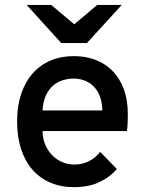

<svg xmlns="http://www.w3.org/2000/svg" viewBox="-20 -752 587 784"><path d="M282.2 12.2Q229 12.2 186 -6.1Q143.1 -24.4 112.8 -58.8Q82.5 -93.3 66.2 -143.1Q49.8 -192.9 49.8 -255.9Q49.8 -318.8 66.4 -368.4Q83 -418 113.5 -452.4Q144 -486.8 186.8 -504.9Q229.5 -522.9 282.2 -522.9Q327.6 -522.9 367.4 -508.5Q407.2 -494.1 437.3 -464.6Q467.3 -435.1 484.6 -390.1Q502 -345.2 502 -284.2Q502 -267.6 501.2 -249Q500.5 -230.5 498 -216.8H153.8Q154.3 -185.1 165.3 -159.9Q176.3 -134.8 194.3 -116.9Q212.4 -99.1 235.4 -89.6Q258.3 -80.1 283.2 -80.1Q314.9 -80.1 342 -93.3Q369.1 -106.4 389.2 -131.8L457 -62Q429.2 -28.8 385.7 -8.3Q342.3 12.2 282.2 12.2ZM282.2 -431.2Q257.8 -431.2 235.4 -424.1Q212.9 -417 195.6 -401.6Q178.2 -386.2 167 -361.3Q155.8 -336.4 153.8 -300.8H397.9Q397 -336.4 386.7 -361.3Q376.5 -386.2 359.9 -401.6Q343.3 -417 323 -424.1Q302.7 -431.2 282.2 -431.2ZM335 -576.2H230L88.9 -731.9H189L283.2 -652.8L377 -731.9H477.1Z"/></svg>

Font: Overpass
Style: Regular
Weight: 400
Designer: Delve Withrington
Foundry: Delve Fonts
Version: Version 1.001